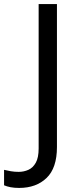

<svg xmlns="http://www.w3.org/2000/svg" viewBox="-98 -734 391 944"><path d="M-4 190Q-28 190 -46 186.5Q-64 183 -78 177V101Q-62 105 -44 108Q-26 111 -6 111Q19 111 41.5 101Q64 91 78 66Q92 41 92 -4V-714H182V-11Q182 92 131 141Q80 190 -4 190Z"/></svg>

Font: Noto Sans Old Sogdian
Style: Regular
Weight: 400
Designer: Monotype Design Team
Foundry: Monotype Imaging Inc.
Version: Version 2.002; ttfautohint (v1.8.4.7-5d5b)